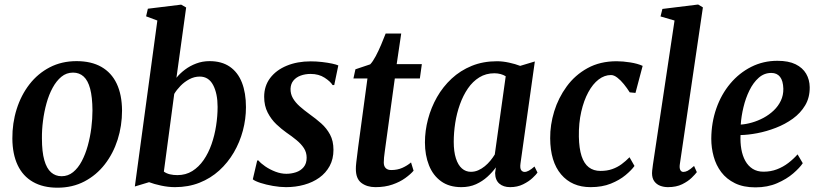

<svg xmlns="http://www.w3.org/2000/svg" viewBox="-20 -838 3714 870"><path d="M327 -561Q393.5 -561 439.2 -535Q485 -509 508.8 -459Q532.5 -409 533 -337Q533 -268 513 -205.2Q493 -142.5 455 -93.5Q417 -44.5 362.8 -16Q308.5 12.5 240.5 12.5Q175 12.5 129.2 -13.8Q83.5 -40 60 -89.8Q36.5 -139.5 36 -210Q35.5 -280 55.5 -343.5Q75.5 -407 113.5 -456Q151.5 -505 205.5 -533Q259.5 -561 327 -561ZM311 -509Q281 -509 258.2 -490.2Q235.5 -471.5 218.5 -440.2Q201.5 -409 190.8 -370.2Q180 -331.5 174.8 -290.2Q169.5 -249 170 -211Q170 -150 180.8 -112.2Q191.5 -74.5 211.5 -57Q231.5 -39.5 259 -39.5Q288.5 -39.5 311.2 -58Q334 -76.5 350.5 -107.8Q367 -139 377.8 -178Q388.5 -217 393.8 -258.2Q399 -299.5 399 -338Q398.5 -398.5 388.5 -436Q378.5 -473.5 359 -491.2Q339.5 -509 311 -509Z M779.5 -485.5Q795 -505 817.8 -522.2Q840.5 -539.5 869 -550.2Q897.5 -561 929.5 -561Q984.5 -561 1021.2 -535.8Q1058 -510.5 1076.2 -463.8Q1094.5 -417 1094.5 -352.5Q1094.5 -298.5 1080.5 -246Q1066.5 -193.5 1039.5 -147.2Q1012.5 -101 973.5 -65.5Q934.5 -30 884 -10Q833.5 10 773 10Q742.5 10 710 3Q677.5 -4 655.5 -12.5L591 7L693 -745L642 -764L650 -798.5L801 -817L823.5 -804ZM722.5 -60.5Q734 -52 749.8 -48.2Q765.5 -44.5 783.5 -44.5Q822 -44.5 851.5 -63Q881 -81.5 902.8 -113Q924.5 -144.5 938.5 -184.5Q952.5 -224.5 959.2 -268.2Q966 -312 966 -353.5Q966 -414 945.8 -452.5Q925.5 -491 885 -491Q860.5 -491 838 -479Q815.5 -467 798 -449Q780.5 -431 769.5 -412.5Z M1494.5 -452.5H1487Q1477.5 -468.5 1451 -485.8Q1424.5 -503 1387.5 -503Q1363 -503 1342.5 -495.5Q1322 -488 1309.8 -473.2Q1297.5 -458.5 1296.5 -436Q1296 -412.5 1307.2 -393Q1318.5 -373.5 1338.2 -356Q1358 -338.5 1383.5 -320Q1411 -300.5 1435.5 -278.8Q1460 -257 1475.5 -228.2Q1491 -199.5 1491 -159Q1491 -117.5 1473.8 -85.8Q1456.5 -54 1426.8 -32.8Q1397 -11.5 1358.2 -0.8Q1319.5 10 1276 10Q1248.5 10 1217 4.5Q1185.5 -1 1160.2 -9.2Q1135 -17.5 1125.5 -25.5L1145.5 -111H1151Q1161.5 -98 1182 -84Q1202.5 -70 1227.8 -60.2Q1253 -50.5 1277.5 -50.5Q1300 -50.5 1321.2 -57.5Q1342.5 -64.5 1356 -80.8Q1369.5 -97 1369.5 -123.5Q1369.5 -147.5 1357 -166.8Q1344.5 -186 1323.5 -203.2Q1302.5 -220.5 1277.5 -237.5Q1255.5 -253 1232.2 -275Q1209 -297 1193 -327.8Q1177 -358.5 1177 -399.5Q1177 -448.5 1204.2 -484.5Q1231.5 -520.5 1279.2 -540.2Q1327 -560 1388 -560Q1414 -560 1439.5 -557Q1465 -554 1484.8 -549.8Q1504.5 -545.5 1513 -541.5Z M1727.5 -181Q1725 -163 1723.2 -149.2Q1721.5 -135.5 1720.2 -124.5Q1719 -113.5 1719 -102Q1719 -85 1727.8 -76.2Q1736.5 -67.5 1752.5 -67.5Q1781 -67.5 1803.2 -77.5Q1825.5 -87.5 1842.5 -102L1854 -64.5Q1840.5 -48.5 1816.2 -31Q1792 -13.5 1758.2 -1.8Q1724.5 10 1681 10Q1643 10 1617.5 -9.2Q1592 -28.5 1592.5 -74Q1592.5 -78.5 1592.8 -85.2Q1593 -92 1594.5 -103.2Q1596 -114.5 1598 -131.2Q1600 -148 1603 -172L1645 -482.5H1581.5L1590.5 -524L1657.5 -546.5Q1669.5 -559 1682.5 -583.5Q1695.5 -608 1707.2 -635.8Q1719 -663.5 1727.5 -686H1798L1777.5 -547.5H1891.5L1882.5 -482.5H1769Z M2338.5 -97.5Q2335.5 -75.5 2341.5 -67.2Q2347.5 -59 2357 -59Q2366 -59 2376.5 -64.8Q2387 -70.5 2402 -83.5L2415.5 -56Q2410 -47.5 2393 -31.5Q2376 -15.5 2350.2 -2.8Q2324.5 10 2291.5 10Q2261 10 2242.5 -6Q2224 -22 2223.5 -54L2227 -79.5Q2211 -57.5 2188.5 -37Q2166 -16.5 2136.8 -3.2Q2107.5 10 2070.5 10Q2015.5 10 1978.8 -16.5Q1942 -43 1923.8 -89Q1905.5 -135 1905.5 -192.5Q1905.5 -245.5 1919.5 -298.2Q1933.5 -351 1960.2 -398Q1987 -445 2026.5 -481.8Q2066 -518.5 2117.5 -539.5Q2169 -560.5 2232 -560.5Q2258 -560.5 2286.8 -554.2Q2315.5 -548 2337 -539.5L2403.5 -559.5ZM2271.5 -492.5Q2261 -499 2248 -502.5Q2235 -506 2220 -506Q2182 -506 2152 -487.5Q2122 -469 2100.2 -437.2Q2078.5 -405.5 2064 -365Q2049.5 -324.5 2042.8 -281Q2036 -237.5 2036 -195.5Q2036 -151 2045.8 -120.5Q2055.5 -90 2073 -74.8Q2090.5 -59.5 2113.5 -59.5Q2131.5 -59.5 2147.2 -66.5Q2163 -73.5 2176.8 -84.8Q2190.5 -96 2202 -110Q2213.5 -124 2222 -138Z M2656 10Q2571.5 10 2522.5 -47.8Q2473.5 -105.5 2473 -211.5Q2472.5 -272 2491.2 -333.2Q2510 -394.5 2547.8 -446.2Q2585.5 -498 2642.2 -529.2Q2699 -560.5 2774 -560.5Q2802.5 -560.5 2835.8 -555.2Q2869 -550 2892 -539.5L2859.5 -417L2833.5 -419.5Q2821.5 -438.5 2807 -456.5Q2792.5 -474.5 2777.2 -486.2Q2762 -498 2748.5 -498Q2719 -498 2692.5 -477.8Q2666 -457.5 2645.8 -420.2Q2625.5 -383 2613.8 -331.8Q2602 -280.5 2603 -219Q2604 -165.5 2615.2 -131Q2626.5 -96.5 2648 -80Q2669.5 -63.5 2701 -63.5Q2731 -63.5 2754.2 -71.8Q2777.5 -80 2796.5 -94Q2815.5 -108 2832.5 -125.5L2855 -86Q2841.5 -67 2814.5 -44.5Q2787.5 -22 2748 -6Q2708.5 10 2656 10Z M3060.5 -94Q3058 -77 3062.5 -68Q3067 -59 3076.5 -59Q3085.5 -59 3096 -64.2Q3106.5 -69.5 3125 -86L3137.5 -58Q3131 -49 3114.5 -32.8Q3098 -16.5 3071.2 -3.2Q3044.5 10 3006.5 10Q2988 10 2971.5 3.8Q2955 -2.5 2944.8 -16.5Q2934.5 -30.5 2934.5 -53.5Q2934.5 -58.5 2935.2 -65.2Q2936 -72 2937 -79.2Q2938 -86.5 2938.5 -91.5L3036.5 -745L2973 -763.5L2981.5 -797.5L3143.5 -817.5L3165 -804.5Z M3617.5 -98.5Q3604 -78 3574.2 -52.2Q3544.5 -26.5 3501.2 -7.8Q3458 11 3403 11Q3348.5 11 3310.2 -7.8Q3272 -26.5 3248.2 -58Q3224.5 -89.5 3213.8 -128.8Q3203 -168 3203 -209.5Q3203.5 -283 3226 -347Q3248.5 -411 3289 -459.2Q3329.5 -507.5 3384 -535Q3438.5 -562.5 3502.5 -562.5Q3553 -562.5 3585 -546.8Q3617 -531 3632.8 -504Q3648.5 -477 3649 -443Q3649.5 -396 3628.5 -360.8Q3607.5 -325.5 3572.5 -300.2Q3537.5 -275 3495.5 -258.8Q3453.5 -242.5 3411.5 -234.5Q3369.5 -226.5 3335.5 -226Q3334 -192 3339.2 -162Q3344.5 -132 3357.2 -109Q3370 -86 3390.5 -73Q3411 -60 3439.5 -60Q3472.5 -60 3500.5 -70.8Q3528.5 -81.5 3552 -99.5Q3575.5 -117.5 3594 -138.5ZM3475 -507.5Q3442.5 -507.5 3417.8 -485.5Q3393 -463.5 3375.8 -428.2Q3358.5 -393 3348.8 -352.2Q3339 -311.5 3336.5 -273.5Q3360.5 -275 3387.5 -282.8Q3414.5 -290.5 3440 -304.2Q3465.5 -318 3486 -337.5Q3506.5 -357 3518.2 -381.8Q3530 -406.5 3529.5 -436Q3528.5 -472 3514.5 -489.8Q3500.5 -507.5 3475 -507.5Z"/></svg>

Font: Merriweather 36pt SemiBold
Style: Italic
Weight: 600
Italic angle: -7.8°
Version: Version 2.101